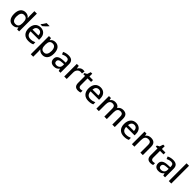

<svg xmlns="http://www.w3.org/2000/svg" viewBox="660 -3168 5810 5810"><g transform="rotate(45 3565.5 -263.0)"><path d="M268 10C351 10 401 -26 432 -72H436L454 0H538V-760H432V-558C432 -533 436 -489 438 -470H433C400 -514 352 -549 270 -549C140 -549 53 -454 53 -269C53 -84 139 10 268 10ZM294 -77C207 -77 162 -145 162 -266C162 -387 207 -461 293 -461C402 -461 435 -392 435 -267V-252C435 -135 398 -77 294 -77Z M1074 -756V-766H949C924 -721 878 -655 848 -618V-606H918C967 -642 1045 -719 1074 -756ZM916 -549C770 -549 673 -446 673 -266C673 -83 781 10 937 10C1014 10 1064 -1 1118 -26V-114C1061 -89 1012 -76 944 -76C842 -76 785 -137 782 -246H1144V-305C1144 -455 1057 -549 916 -549ZM917 -467C999 -467 1037 -409 1038 -325H784C793 -415 840 -467 917 -467Z M1546 -549C1460 -549 1413 -512 1382 -467H1377L1363 -539H1276V240H1382V23C1382 -4 1378 -42 1376 -65H1382C1412 -26 1462 10 1544 10C1674 10 1761 -87 1761 -271C1761 -455 1676 -549 1546 -549ZM1519 -461C1609 -461 1652 -389 1652 -272C1652 -156 1609 -78 1521 -78C1415 -78 1382 -147 1382 -271V-287C1384 -404 1420 -461 1519 -461Z M2111 -548C2035 -548 1967 -528 1917 -502L1949 -425C1995 -446 2046 -466 2100 -466C2165 -466 2203 -438 2203 -356V-328L2112 -325C1941 -320 1858 -262 1858 -153C1858 -41 1930 10 2027 10C2117 10 2160 -16 2207 -75H2211L2232 0H2308V-365C2308 -490 2242 -548 2111 -548ZM2130 -256 2203 -259V-212C2203 -118 2140 -73 2058 -73C2005 -73 1968 -98 1968 -154C1968 -217 2008 -252 2130 -256Z M2733 -549C2660 -549 2604 -501 2571 -443H2566L2552 -539H2468V0H2574V-283C2574 -390 2647 -451 2723 -451C2745 -451 2766 -448 2783 -444L2795 -543C2778 -547 2753 -549 2733 -549Z M3086 -76C3040 -76 3008 -105 3008 -165V-458H3159V-539H3008V-660H2943L2905 -546L2827 -506V-458H2901V-161C2901 -27 2974 10 3063 10C3102 10 3141 2 3164 -9V-89C3145 -82 3114 -76 3086 -76Z M3484 -549C3338 -549 3241 -446 3241 -266C3241 -83 3349 10 3505 10C3582 10 3632 -1 3686 -26V-114C3629 -89 3580 -76 3512 -76C3410 -76 3353 -137 3350 -246H3712V-305C3712 -455 3625 -549 3484 -549ZM3485 -467C3567 -467 3605 -409 3606 -325H3352C3361 -415 3408 -467 3485 -467Z M4447 -549C4377 -549 4313 -520 4277 -461H4272C4245 -520 4190 -549 4108 -549C4041 -549 3981 -521 3948 -467H3943L3928 -539H3844V0H3950V-272C3950 -394 3982 -461 4083 -461C4152 -461 4184 -420 4184 -337V0H4290V-289C4290 -400 4327 -461 4424 -461C4492 -461 4525 -421 4525 -337V0H4631V-351C4631 -490 4569 -549 4447 -549Z M5005 -549C4859 -549 4762 -446 4762 -266C4762 -83 4870 10 5026 10C5103 10 5153 -1 5207 -26V-114C5150 -89 5101 -76 5033 -76C4931 -76 4874 -137 4871 -246H5233V-305C5233 -455 5146 -549 5005 -549ZM5006 -467C5088 -467 5126 -409 5127 -325H4873C4882 -415 4929 -467 5006 -467Z M5638 -549C5569 -549 5504 -521 5469 -466H5464L5449 -539H5365V0H5471V-272C5471 -394 5506 -461 5616 -461C5692 -461 5727 -419 5727 -336V0H5832V-351C5832 -490 5764 -549 5638 -549Z M6187 -76C6141 -76 6109 -105 6109 -165V-458H6260V-539H6109V-660H6044L6006 -546L5928 -506V-458H6002V-161C6002 -27 6075 10 6164 10C6203 10 6242 2 6265 -9V-89C6246 -82 6215 -76 6187 -76Z M6586 -548C6510 -548 6442 -528 6392 -502L6424 -425C6470 -446 6521 -466 6575 -466C6640 -466 6678 -438 6678 -356V-328L6587 -325C6416 -320 6333 -262 6333 -153C6333 -41 6405 10 6502 10C6592 10 6635 -16 6682 -75H6686L6707 0H6783V-365C6783 -490 6717 -548 6586 -548ZM6605 -256 6678 -259V-212C6678 -118 6615 -73 6533 -73C6480 -73 6443 -98 6443 -154C6443 -217 6483 -252 6605 -256Z M7049 0V-760H6943V0Z"/></g></svg>

Font: Noto Sans Lao UI Med
Style: Regular
Weight: 500
Designer: Monotype Design Team
Foundry: Monotype Imaging Inc.
Version: Version 2.000